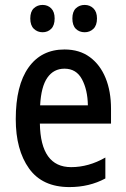

<svg xmlns="http://www.w3.org/2000/svg" viewBox="-20 -750 511 780"><path d="M242 -549Q303 -549 345 -518Q387 -487 409 -433Q431 -379 431 -308V-248H142Q145 -71 269 -71Q340 -71 408 -110V-25Q343 10 262 10Q152 10 98 -65.5Q44 -141 44 -266Q44 -403 96 -476Q148 -549 242 -549ZM242 -471Q198 -471 172.5 -434.5Q147 -398 143 -322H337Q336 -385 313 -428Q290 -471 242 -471ZM103 -675Q103 -703 117.5 -716.5Q132 -730 153 -730Q174 -730 188 -716Q202 -702 202 -675Q202 -647 188 -633Q174 -619 153 -619Q132 -619 117.5 -633Q103 -647 103 -675ZM274 -675Q274 -703 288.5 -716.5Q303 -730 324 -730Q345 -730 359.5 -716Q374 -702 374 -675Q374 -647 359.5 -633Q345 -619 324 -619Q302 -619 288 -633Q274 -647 274 -675Z"/></svg>

Font: Noto Sans Gurmukhi Condensed Medium
Style: Regular
Weight: 500
Width: 3
Designer: Jelle Bosma - Monotype Design Team
Foundry: Monotype Imaging Inc.
Version: Version 2.004; ttfautohint (v1.8.4.7-5d5b)